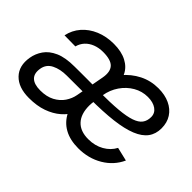

<svg xmlns="http://www.w3.org/2000/svg" viewBox="-96 -818 1095 1095"><g transform="rotate(45 451.0 -271.0)"><path d="M189 7.8Q104.5 7.8 61 -37.1Q17.6 -82 30.3 -157.7Q36.6 -196.3 59.6 -229.5Q82.5 -262.7 127.9 -283Q173.3 -303.2 247.1 -303.2Q273.4 -303.2 297.1 -303.5Q320.8 -303.7 348.4 -303.5Q376 -303.2 413.6 -303.2L407.7 -235.8Q369.6 -235.8 329.1 -235.6Q288.6 -235.4 252.4 -235.4Q198.7 -235.4 161.1 -216.3Q123.5 -197.3 116.7 -155.8Q109.4 -112.3 132.1 -90.3Q154.8 -68.4 204.1 -68.4Q255.4 -68.4 290.5 -87.2Q325.7 -106 345.7 -135.7Q365.7 -165.5 371.6 -198.2L403.8 -372.1Q413.6 -425.8 390.1 -451.7Q366.7 -477.5 303.2 -477.5Q269 -477.5 241 -466.6Q212.9 -455.6 194.3 -435.5Q175.8 -415.5 168.5 -387.7L80.1 -388.7Q90.3 -438 122.6 -475.1Q154.8 -512.2 204.1 -533Q253.4 -553.7 314 -553.7Q375 -553.7 416.7 -532Q458.5 -510.3 477.1 -471.2Q495.6 -432.1 486.8 -380.4L444.3 -123.5L436 -123Q416.5 -85 382.8 -55.7Q349.1 -26.4 301 -9.3Q252.9 7.8 189 7.8ZM590.8 11.7Q523.9 11.7 477.5 -14.2Q431.2 -40 406.7 -89.4Q382.3 -138.7 382.3 -208Q382.3 -280.8 404.5 -343.5Q426.8 -406.2 466.3 -453.6Q505.9 -501 558.3 -527.6Q610.8 -554.2 672.4 -554.2Q725.1 -554.2 764.4 -535.9Q803.7 -517.6 825.2 -484.1Q846.7 -450.7 846.7 -404.8Q846.7 -359.4 823 -327.1Q799.3 -294.9 749.5 -274.7Q699.7 -254.4 622.3 -245.1Q544.9 -235.8 437.5 -235.8L448.7 -301.8Q538.1 -301.8 598.1 -307.1Q658.2 -312.5 693.6 -324.7Q729 -336.9 744.1 -357.4Q759.3 -377.9 759.3 -408.7Q759.3 -439.9 733.4 -458.3Q707.5 -476.6 665 -476.6Q618.7 -476.6 578.6 -453.4Q538.6 -430.2 511.2 -390.4Q483.9 -350.6 475.6 -300.8Q470.7 -271 467.8 -252.9Q464.8 -234.9 463.9 -224.1Q462.9 -213.4 462.9 -205.1Q462.9 -137.7 496.6 -101.6Q530.3 -65.4 594.7 -65.4Q647.9 -65.4 689 -88.9Q730 -112.3 750 -150.9L832.5 -131.3Q802.2 -64.9 737.5 -26.6Q672.9 11.7 590.8 11.7Z"/></g></svg>

Font: Inter 16pt
Style: Italic
Weight: 400
Italic angle: -9.3988°
Version: Version 4.001;git-66647c0bb